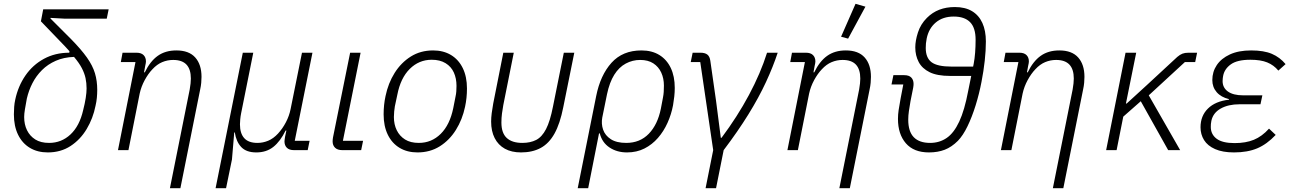

<svg xmlns="http://www.w3.org/2000/svg" viewBox="-20 -789 6795 1009"><path d="M541 -691H318L246 -695L245 -692L353 -584Q407 -529 437 -486.5Q467 -444 479 -404Q491 -364 491 -317Q491 -296 489 -275Q487 -254 482 -233Q469 -167 435.5 -111Q402 -55 350.5 -21.5Q299 12 231 12Q177 12 137 -12Q97 -36 75 -81Q53 -126 53 -188Q53 -208 54.5 -227.5Q56 -247 60 -265Q75 -336 113.5 -392Q152 -448 211 -480Q270 -512 344 -512L348 -542L362 -499Q353 -511 343.5 -521.5Q334 -532 323 -544L195 -677L207 -740H551ZM435 -324Q435 -353 429.5 -378.5Q424 -404 410 -431Q396 -458 369 -490Q315 -488 273 -469.5Q231 -451 200.5 -420.5Q170 -390 150.5 -352Q131 -314 121 -271Q115 -238 111 -214.5Q107 -191 107 -174Q107 -135 122 -104.5Q137 -74 165.5 -56Q194 -38 238 -38Q303 -38 350.5 -82.5Q398 -127 417 -210Q426 -245 430.5 -274Q435 -303 435 -324Z M655 0H600L692 -463H615L624 -512H697Q722 -512 734.5 -499.5Q747 -487 747 -466Q747 -462 746 -456.5Q745 -451 743 -442L737 -409H741Q769 -467 809 -495.5Q849 -524 907 -524Q973 -524 1006 -487Q1039 -450 1039 -385Q1039 -371 1037.5 -354Q1036 -337 1032 -319L928 200H873L977 -319Q980 -335 981.5 -350.5Q983 -366 983 -376Q983 -425 960 -449.5Q937 -474 890 -474Q860 -474 832.5 -462.5Q805 -451 781 -425Q759 -402 740.5 -368Q722 -334 714 -297Z M1168 200H1113L1256 -512H1311L1247 -193Q1244 -178 1242.5 -162Q1241 -146 1241 -136Q1241 -88 1263.5 -63Q1286 -38 1333 -38Q1362 -38 1389.5 -49.5Q1417 -61 1441 -87Q1465 -113 1482.5 -146.5Q1500 -180 1507 -215L1567 -512H1622L1529 -49H1607L1597 0H1525Q1500 0 1487.5 -12.5Q1475 -25 1475 -46Q1475 -51 1476 -56.5Q1477 -62 1478 -70L1485 -103H1481Q1453 -46 1416.5 -17Q1380 12 1327 12Q1274 12 1247.5 -16.5Q1221 -45 1214 -93H1211L1199 49Z M1888 -49 1878 0H1779Q1754 0 1741 -12.5Q1728 -25 1728 -46Q1728 -51 1728.5 -56Q1729 -61 1730 -67L1820 -512H1875L1782 -49Z M2174 12Q2120 12 2080 -12Q2040 -36 2018 -81Q1996 -126 1996 -188Q1996 -213 1998.5 -237Q2001 -261 2006 -284Q2020 -352 2054 -406Q2088 -460 2139 -492Q2190 -524 2256 -524Q2310 -524 2350 -500Q2390 -476 2412 -431Q2434 -386 2434 -324Q2434 -299 2431.5 -275Q2429 -251 2424 -228Q2410 -161 2376 -106.5Q2342 -52 2291 -20Q2240 12 2174 12ZM2181 -38Q2248 -38 2296 -85.5Q2344 -133 2362 -221L2374 -282Q2377 -295 2378 -309Q2379 -323 2379 -338Q2379 -377 2365 -408Q2351 -439 2321.5 -457Q2292 -475 2249 -475Q2182 -475 2133.5 -427Q2085 -379 2068 -291L2055 -230Q2053 -217 2051.5 -203Q2050 -189 2050 -174Q2050 -135 2065 -104.5Q2080 -74 2108.5 -56Q2137 -38 2181 -38Z M2680 -512 2625 -237Q2621 -215 2618 -192.5Q2615 -170 2615 -145Q2615 -90 2643 -64Q2671 -38 2725 -38Q2767 -38 2797.5 -53.5Q2828 -69 2849.5 -110.5Q2871 -152 2886 -229L2943 -512H2998L2940 -225Q2923 -139 2894 -87Q2865 -35 2821.5 -11.5Q2778 12 2718 12Q2668 12 2633 -7.5Q2598 -27 2579.5 -63.5Q2561 -100 2561 -150Q2561 -170 2564 -194Q2567 -218 2572 -245L2625 -512Z M3016 200 3113 -284Q3135 -394 3193.5 -459Q3252 -524 3351 -524Q3406 -524 3445 -500Q3484 -476 3505 -432Q3526 -388 3526 -327Q3526 -305 3523.5 -282Q3521 -259 3517 -236Q3508 -188 3488 -143.5Q3468 -99 3437.5 -64Q3407 -29 3366.5 -8.5Q3326 12 3275 12Q3222 12 3183 -14Q3144 -40 3132 -88H3128L3071 200ZM3271 -38Q3343 -38 3389.5 -86Q3436 -134 3453 -218L3464 -276Q3467 -291 3468 -306Q3469 -321 3469 -339Q3469 -377 3455 -407.5Q3441 -438 3413.5 -456Q3386 -474 3344 -474Q3304 -474 3268.5 -455Q3233 -436 3208 -396Q3183 -356 3170 -294L3145 -171Q3139 -138 3149.5 -107.5Q3160 -77 3190 -57.5Q3220 -38 3271 -38Z M3688 200 3728 0 3660 -463H3610L3620 -512H3661Q3685 -512 3697.5 -502Q3710 -492 3713 -469L3743 -259L3768 -65H3772Q3855 -176 3916 -290Q3977 -404 4011 -512H4067Q4043 -439 4005.5 -358Q3968 -277 3913 -188Q3858 -99 3783 0L3743 200Z M4173 0H4118L4210 -463H4133L4142 -512H4215Q4240 -512 4252.5 -499.5Q4265 -487 4265 -466Q4265 -462 4264 -456.5Q4263 -451 4261 -442L4255 -409H4259Q4287 -467 4327 -495.5Q4367 -524 4425 -524Q4491 -524 4524 -487Q4557 -450 4557 -385Q4557 -371 4555.5 -354Q4554 -337 4550 -319L4446 200H4391L4495 -319Q4498 -335 4499.5 -350.5Q4501 -366 4501 -376Q4501 -425 4478 -449.5Q4455 -474 4408 -474Q4378 -474 4350.5 -462.5Q4323 -451 4299 -425Q4277 -402 4258.5 -368Q4240 -334 4232 -297ZM4528 -754 4437 -586 4400 -596 4476 -769Z M4675 -394H4732Q4757 -394 4769 -381.5Q4781 -369 4781 -348Q4781 -344 4780.5 -339Q4780 -334 4779 -328L4765 -258Q4760 -229 4756.5 -205.5Q4753 -182 4753 -160Q4753 -98 4782 -68Q4811 -38 4868 -38Q4917 -38 4955 -64Q4993 -90 5021 -150Q5049 -210 5068 -311L5084 -390H4973Q4905 -390 4865.5 -409.5Q4826 -429 4808 -463Q4790 -497 4790 -540Q4790 -575 4804 -618.5Q4818 -662 4851 -695Q4880 -724 4916.5 -738Q4953 -752 4998 -752Q5052 -752 5088 -730.5Q5124 -709 5142.5 -668.5Q5161 -628 5161 -571Q5161 -524 5155 -469.5Q5149 -415 5138 -359Q5126 -296 5107 -235Q5088 -174 5064.5 -125.5Q5041 -77 5014 -49Q4981 -16 4944.5 -2Q4908 12 4862 12Q4782 12 4740.5 -36Q4699 -84 4699 -164Q4699 -187 4702.5 -210.5Q4706 -234 4713 -272L4727 -345H4665ZM4845 -537Q4845 -485 4875.5 -462Q4906 -439 4981 -439H5094L5097 -454Q5102 -480 5104.5 -512.5Q5107 -545 5107 -580Q5107 -643 5078 -672.5Q5049 -702 4992 -702Q4935 -702 4898 -671Q4861 -640 4850 -587Q4847 -572 4846 -560.5Q4845 -549 4845 -537Z M5295 0H5240L5332 -463H5255L5264 -512H5337Q5362 -512 5374.5 -499.5Q5387 -487 5387 -466Q5387 -462 5386 -456.5Q5385 -451 5383 -442L5377 -409H5381Q5409 -467 5449 -495.5Q5489 -524 5547 -524Q5613 -524 5646 -487Q5679 -450 5679 -385Q5679 -371 5677.5 -354Q5676 -337 5672 -319L5568 200H5513L5617 -319Q5620 -335 5621.5 -350.5Q5623 -366 5623 -376Q5623 -425 5600 -449.5Q5577 -474 5530 -474Q5500 -474 5472.5 -462.5Q5445 -451 5421 -425Q5399 -402 5380.5 -368Q5362 -334 5354 -297Z M6119 0 5975 -257 5883 -176 5848 0H5793L5895 -512H5951L5897 -245H5901L6006 -341L6167 -490Q6181 -502 6194 -507Q6207 -512 6226 -512H6271L6261 -463H6207L6017 -288L6182 0Z M6649 -113 6684 -80Q6638 -31 6587 -9.5Q6536 12 6465 12Q6405 12 6365.5 -5.5Q6326 -23 6307.5 -53Q6289 -83 6289 -120Q6289 -180 6328 -218.5Q6367 -257 6438 -265L6439 -268Q6397 -278 6374 -304.5Q6351 -331 6351 -368Q6351 -412 6374.5 -447Q6398 -482 6443.5 -503Q6489 -524 6555 -524Q6622 -524 6664 -506Q6706 -488 6736 -452L6698 -418Q6674 -447 6639.5 -461Q6605 -475 6551 -475Q6482 -475 6448.5 -451Q6415 -427 6408 -391Q6407 -385 6406 -378.5Q6405 -372 6405 -363Q6405 -328 6433 -308Q6461 -288 6513 -288H6614L6604 -241H6494Q6435 -241 6395 -218.5Q6355 -196 6346 -154Q6344 -144 6343.5 -137Q6343 -130 6343 -122Q6343 -83 6373.5 -60Q6404 -37 6468 -37Q6527 -37 6569.5 -54.5Q6612 -72 6649 -113Z"/></svg>

Font: IBM Plex Sans Light
Style: Italic
Weight: 300
Italic angle: -11.31°
Designer: Mike Abbink, Paul van der Laan, Pieter van Rosmalen
Foundry: Bold Monday
Version: Version 3.201